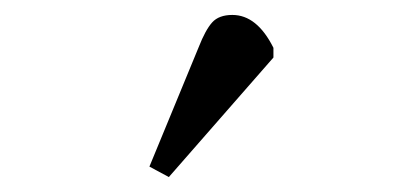

<svg xmlns="http://www.w3.org/2000/svg" viewBox="-20 -811 531 257"><path d="M206 -574 180 -588 246 -748Q255 -771 264 -781Q273 -791 291 -791Q324 -791 346 -747V-734Z"/></svg>

Font: Literata 12pt Light
Style: Regular
Weight: 300
Designer: Latin by Veronika Burian and Jose Scaglione. Greek by Irene Vlachou. Cyrillic by Vera Evstafieva.
Foundry: TypeTogether
Version: Version 3.002